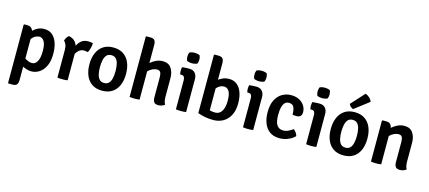

<svg xmlns="http://www.w3.org/2000/svg" viewBox="-66 -1390 5017 2246"><g transform="rotate(15 2442.0 -267.0)"><path d="M113 -501Q166 -501 184.5 -452Q209.5 -477.5 244 -493.5Q278.5 -509.5 318.5 -509.5Q377 -509.5 416 -477Q455 -444.5 474.5 -386.8Q494 -329 494 -254Q494 -166 466 -107.5Q438 -49 393.5 -20Q349 9 298.5 9Q269 9 242.5 1Q216 -7 192.5 -19.5V138.5Q192.5 180 177.8 197.8Q163 215.5 125 215.5H77.5L71 209V-494.5L77.5 -501ZM288.5 -408Q266.5 -408 240.5 -395.5Q214.5 -383 192.5 -353V-118Q213.5 -104.5 235.8 -95.5Q258 -86.5 279.5 -86.5Q319 -86.5 343 -129Q367 -171.5 367 -254.5Q367 -336 344 -372Q321 -408 288.5 -408Z M575 -438.5Q579 -455 591.2 -474.5Q603.5 -494 616.5 -503.5Q657.5 -497 683.5 -473.8Q709.5 -450.5 722.5 -414Q739.5 -452 770.5 -477.5Q801.5 -503 851 -503Q868 -503 881.2 -501Q894.5 -499 909 -496Q909 -472.5 901.5 -439Q894 -405.5 878.5 -379.5Q867.5 -383 856.2 -384.2Q845 -385.5 833.5 -386.5Q798.5 -386.5 775.2 -367.8Q752 -349 736 -321V0Q723.5 2.5 707 3.5Q690.5 4.5 674.5 4.5Q658.5 4.5 642 3.5Q625.5 2.5 612.5 0V-335Q612.5 -376.5 600.2 -402.2Q588 -428 575 -438.5Z M1377 -248Q1377 -170 1352 -111Q1327 -52 1277.5 -19.2Q1228 13.5 1155 13.5Q1082 13.5 1032.8 -19.5Q983.5 -52.5 958.5 -111.5Q933.5 -170.5 933.5 -248Q933.5 -325.5 958.8 -384.5Q984 -443.5 1033.2 -476.5Q1082.5 -509.5 1155 -509.5Q1228.5 -509.5 1278 -476.2Q1327.5 -443 1352.2 -384.2Q1377 -325.5 1377 -248ZM1061 -248Q1061 -203.5 1068.8 -165.2Q1076.5 -127 1097 -103.5Q1117.5 -80 1155.5 -80Q1193.5 -80 1214 -103.5Q1234.5 -127 1242.2 -165.2Q1250 -203.5 1250 -248Q1250 -292 1242.2 -330.5Q1234.5 -369 1214 -392.8Q1193.5 -416.5 1155.5 -416.5Q1117.5 -416.5 1097 -392.8Q1076.5 -369 1068.8 -330.5Q1061 -292 1061 -248Z M1607.5 0Q1582 4.5 1546.5 4.5Q1514 4.5 1486.5 0V-729L1493 -735.5H1540.5Q1578.5 -735.5 1593 -717.8Q1607.5 -700 1607.5 -658.5V-443Q1638.5 -469.5 1676 -487Q1713.5 -504.5 1756 -504.5Q1825.5 -504.5 1858.5 -456Q1891.5 -407.5 1891.5 -335V-113Q1891.5 -85.5 1895.8 -61.5Q1900 -37.5 1911.5 -19.5Q1897.5 -8 1877 -0.5Q1856.5 7 1834 7Q1797 7 1782.5 -12.8Q1768 -32.5 1768 -70.5V-308.5Q1768 -352.5 1756.5 -372.8Q1745 -393 1713 -393Q1689.5 -393 1660.8 -380Q1632 -367 1607.5 -342Z M2171 0Q2158.5 2.5 2142 3.5Q2125.5 4.5 2109.5 4.5Q2093.5 4.5 2077 3.5Q2060.5 2.5 2047.5 0V-352.5Q2047.5 -378.5 2037.5 -392.8Q2027.5 -407 2002.5 -407H1990Q1984.5 -427 1984.5 -449.5Q1984.5 -473 1990 -495Q2010 -497 2029.8 -498.2Q2049.5 -499.5 2062.5 -499.5H2079.5Q2122 -499.5 2146.5 -472.2Q2171 -445 2171 -398.5ZM2017 -632Q2017 -659.5 2027 -682Q2051.5 -695.5 2089.5 -695.5Q2105.5 -695.5 2124 -691.5Q2142.5 -687.5 2152 -682Q2157 -671 2159.5 -657.2Q2162 -643.5 2162 -632Q2162 -604.5 2152 -582Q2143 -576.5 2124.2 -572.5Q2105.5 -568.5 2089.5 -568.5Q2072.5 -568.5 2054.5 -572.2Q2036.5 -576 2027 -582Q2017 -604.5 2017 -632Z M2733.5 -254.5Q2733.5 -169.5 2703 -110.8Q2672.5 -52 2619.5 -22Q2566.5 8 2499.5 8Q2448.5 8 2400.8 -0.8Q2353 -9.5 2312 -25V-729L2318.5 -735.5H2365Q2402.5 -735.5 2417.8 -717.8Q2433 -700 2433 -658.5V-461Q2457 -479.5 2488.5 -492.2Q2520 -505 2558.5 -505Q2616.5 -505 2655.5 -472.8Q2694.5 -440.5 2714 -383.8Q2733.5 -327 2733.5 -254.5ZM2526 -403.5Q2474.5 -404.5 2433 -357V-91Q2464.5 -82 2500.5 -82Q2550 -82 2578.5 -126Q2607 -170 2607 -252.5Q2607 -332.5 2584.8 -367.8Q2562.5 -403 2526 -403.5Z M2983.5 0Q2971 2.5 2954.5 3.5Q2938 4.5 2922 4.5Q2906 4.5 2889.5 3.5Q2873 2.5 2860 0V-352.5Q2860 -378.5 2850 -392.8Q2840 -407 2815 -407H2802.5Q2797 -427 2797 -449.5Q2797 -473 2802.5 -495Q2822.5 -497 2842.2 -498.2Q2862 -499.5 2875 -499.5H2892Q2934.5 -499.5 2959 -472.2Q2983.5 -445 2983.5 -398.5ZM2829.5 -632Q2829.5 -659.5 2839.5 -682Q2864 -695.5 2902 -695.5Q2918 -695.5 2936.5 -691.5Q2955 -687.5 2964.5 -682Q2969.5 -671 2972 -657.2Q2974.5 -643.5 2974.5 -632Q2974.5 -604.5 2964.5 -582Q2955.5 -576.5 2936.8 -572.5Q2918 -568.5 2902 -568.5Q2885 -568.5 2867 -572.2Q2849 -576 2839.5 -582Q2829.5 -604.5 2829.5 -632Z M3381 -293Q3382 -345.5 3367.5 -380.8Q3353 -416 3304.5 -416Q3219.5 -416 3219.5 -245.5Q3219.5 -159.5 3246 -122.5Q3272.5 -85.5 3322 -85.5Q3354.5 -85.5 3384.2 -100Q3414 -114.5 3439 -132.5Q3455 -123.5 3469.8 -102Q3484.5 -80.5 3488.5 -61Q3455 -27 3406 -6.8Q3357 13.5 3303 13.5Q3231 13.5 3184.2 -20.8Q3137.5 -55 3114.8 -113.8Q3092 -172.5 3092 -245.5Q3092 -340 3123.5 -398Q3155 -456 3204.2 -482.8Q3253.5 -509.5 3307 -509.5Q3366 -509.5 3407.8 -487.2Q3449.5 -465 3471.5 -429Q3493.5 -393 3493.5 -353Q3493.5 -288.5 3431.5 -288.5Q3416.5 -288.5 3404.8 -289.5Q3393 -290.5 3381 -293Z M3748 0Q3735.5 2.5 3719 3.5Q3702.5 4.5 3686.5 4.5Q3670.5 4.5 3654 3.5Q3637.5 2.5 3624.5 0V-352.5Q3624.5 -378.5 3614.5 -392.8Q3604.5 -407 3579.5 -407H3567Q3561.5 -427 3561.5 -449.5Q3561.5 -473 3567 -495Q3587 -497 3606.8 -498.2Q3626.5 -499.5 3639.5 -499.5H3656.5Q3699 -499.5 3723.5 -472.2Q3748 -445 3748 -398.5ZM3594 -632Q3594 -659.5 3604 -682Q3628.5 -695.5 3666.5 -695.5Q3682.5 -695.5 3701 -691.5Q3719.5 -687.5 3729 -682Q3734 -671 3736.5 -657.2Q3739 -643.5 3739 -632Q3739 -604.5 3729 -582Q3720 -576.5 3701.2 -572.5Q3682.5 -568.5 3666.5 -568.5Q3649.5 -568.5 3631.5 -572.2Q3613.5 -576 3604 -582Q3594 -604.5 3594 -632Z M4300 -248Q4300 -170 4275 -111Q4250 -52 4200.5 -19.2Q4151 13.5 4078 13.5Q4005 13.5 3955.8 -19.5Q3906.5 -52.5 3881.5 -111.5Q3856.5 -170.5 3856.5 -248Q3856.5 -325.5 3881.8 -384.5Q3907 -443.5 3956.2 -476.5Q4005.5 -509.5 4078 -509.5Q4151.5 -509.5 4201 -476.2Q4250.5 -443 4275.2 -384.2Q4300 -325.5 4300 -248ZM3984 -248Q3984 -203.5 3991.8 -165.2Q3999.5 -127 4020 -103.5Q4040.5 -80 4078.5 -80Q4116.5 -80 4137 -103.5Q4157.5 -127 4165.2 -165.2Q4173 -203.5 4173 -248Q4173 -292 4165.2 -330.5Q4157.5 -369 4137 -392.8Q4116.5 -416.5 4078.5 -416.5Q4040.5 -416.5 4020 -392.8Q3999.5 -369 3991.8 -330.5Q3984 -292 3984 -248ZM4144 -750.5Q4169 -743 4192.8 -721.2Q4216.5 -699.5 4225 -674L4048.5 -539Q4032.5 -543.5 4017.5 -557.2Q4002.5 -571 3996 -588Z M4817.5 -113Q4817.5 -85.5 4821.8 -61.5Q4826 -37.5 4837 -19.5Q4823.5 -8 4803 -0.5Q4782.5 7 4759.5 7Q4723 7 4708.2 -12.8Q4693.5 -32.5 4693.5 -70.5V-309Q4693.5 -353 4682.2 -373.2Q4671 -393.5 4639 -393.5Q4615 -393.5 4586.2 -380.5Q4557.5 -367.5 4533.5 -342.5V0Q4520.5 2.5 4504.2 3.5Q4488 4.5 4471.5 4.5Q4455.5 4.5 4439 3.5Q4422.5 2.5 4409.5 0V-494.5L4416 -501H4463Q4492.5 -501 4509.2 -485.2Q4526 -469.5 4531 -441Q4562 -468.5 4600.2 -486.8Q4638.5 -505 4682 -505Q4751.5 -505 4784.5 -456.5Q4817.5 -408 4817.5 -335.5Z"/></g></svg>

Font: Signika Negative SemiBold
Style: Regular
Weight: 600
Designer: Anna Giedryś
Foundry: Anna Giedryś
Version: Version 2.000; ttfautohint (v1.8.3) -l 8 -r 50 -G 200 -x 9 -